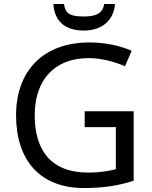

<svg xmlns="http://www.w3.org/2000/svg" viewBox="-20 -938 768 968"><path d="M560 -918H505C498 -866 456 -855 404 -855C343 -855 309 -863 303 -918H249C254 -836 303 -784 402 -784C498 -784 553 -838 560 -918ZM407 -377V-297H564V-85C528 -76 487 -68 424 -68C232 -68 155 -186 155 -357C155 -535 255 -645 426 -645C494 -645 559 -626 610 -604L644 -682C583 -708 511 -724 431 -724C197 -724 61 -580 61 -357C61 -131 181 10 403 10C503 10 577 -2 654 -27V-377Z"/></svg>

Font: Noto Sans Arabic UI
Style: Regular
Weight: 400
Designer: Monotype Design Team, Nadine Chahine and Nizar Qandah
Foundry: Monotype Imaging Inc.
Version: Version 2.010